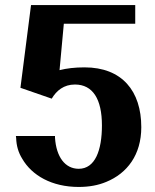

<svg xmlns="http://www.w3.org/2000/svg" viewBox="-20 -731 613 761"><path d="M43 -192 44 -184C45 -153 53 -126 68 -102C106 -36 185 10 292 10C334 10 370 3 401 -10C484 -44 540 -117 540 -227C540 -370 464 -464 315 -464C276 -464 244 -460 216 -453L233 -637H516V-711H103L61 -383L185 -340C204 -372 233 -396 277 -396C348 -396 384 -338 384 -234C384 -135 357 -62 292 -62C238 -62 203 -109 198 -185V-192Z"/></svg>

Font: Aerodynamic
Style: Bd
Weight: 500
Designer: Google
Version: Version 2.000980; 2014